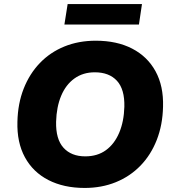

<svg xmlns="http://www.w3.org/2000/svg" viewBox="-20 -917 857 948"><path d="M398 11Q295 11 219 -28Q143 -67 103 -140.5Q63 -214 66 -316Q68 -406 97 -479.5Q126 -553 177 -606Q228 -659 298 -687.5Q368 -716 453 -716Q557 -716 632.5 -677Q708 -638 748 -565Q788 -492 785 -390Q783 -300 754 -226Q725 -152 673.5 -99Q622 -46 552 -17.5Q482 11 398 11ZM401 -145Q461 -145 503 -175.5Q545 -206 568.5 -261.5Q592 -317 594 -390Q596 -476 557.5 -518Q519 -560 448 -560Q390 -560 347.5 -529.5Q305 -499 282 -444Q259 -389 257 -316Q255 -230 293.5 -187.5Q332 -145 401 -145ZM298 -796 314 -897H681L666 -796Z"/></svg>

Font: Nunito Sans 11pt Black
Style: Italic
Weight: 900
Italic angle: -9°
Version: Version 3.101;gftools[0.9.27]